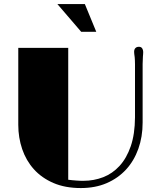

<svg xmlns="http://www.w3.org/2000/svg" viewBox="-20 -930 807 959"><path d="M266.6 -909.7H403.8L460.9 -771H385.7ZM71.3 -690.9H320.8V-32.2Q331.1 -30.8 341.8 -29.8Q352.5 -28.8 362.8 -28.1Q373 -27.3 381.8 -27.1Q390.6 -26.9 396.5 -26.9Q448.7 -26.9 495.4 -44.9Q542 -63 577.1 -101.3Q612.3 -139.6 633.1 -199.7Q653.8 -259.8 654.3 -344.2V-608.9Q654.3 -619.1 653.8 -628.2Q653.3 -637.2 652.8 -644Q649.9 -663.6 649.9 -670.9Q649.9 -683.1 656.2 -689.7Q662.6 -696.3 673.8 -696.3Q685.1 -696.3 690.2 -688.5Q695.3 -680.7 695.3 -670.4Q695.3 -664.6 694.8 -659.2Q694.3 -653.8 693.8 -647Q692.4 -628.4 692.4 -609.9V-317.9Q692.4 -246.6 670.9 -186.5Q649.4 -126.5 609.4 -83Q569.3 -39.6 512.5 -15.1Q455.6 9.3 383.8 9.3Q305.2 9.3 246.6 -16.1Q188 -41.5 149.2 -84.7Q110.4 -127.9 90.8 -185.3Q71.3 -242.7 71.3 -306.6Z"/></svg>

Font: Limelight
Style: Regular
Weight: 400
Designer: Nicole Fally with help from Eben Sorkin
Foundry: Nicole Fally with help from Eben Sorkin
Version: Version 1.002